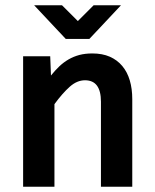

<svg xmlns="http://www.w3.org/2000/svg" viewBox="-20 -710 590 730"><path d="M363.8 0V-323.2Q363.8 -404.8 303.2 -404.8Q272.9 -404.8 245.4 -380.4Q217.8 -356 187 -314V0H67.9V-496.1H170.9L173.8 -422.9Q189 -441.9 205.3 -457.5Q221.7 -473.1 240.7 -484.1Q259.8 -495.1 281.7 -501Q303.7 -506.8 331.1 -506.8Q369.1 -506.8 397.5 -494.4Q425.8 -481.9 444.8 -459.2Q463.9 -436.5 473.4 -404.5Q482.9 -372.6 482.9 -333V0ZM230 -562 109.9 -689.9H215.8L275.9 -629.9L335.9 -689.9H439.9L319.8 -562ZM0 -496.1Z"/></svg>

Font: Code New Roman
Style: Bold
Weight: 700
Monospace: yes
Designer: Sam Radian
Foundry: Code New Roman
Version: Version 1.508 October 19, 2014